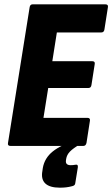

<svg xmlns="http://www.w3.org/2000/svg" viewBox="-20 -675 520 888"><path d="M29 0Q14 0 17 -14L117 -641Q119 -655 131 -655H467Q482 -655 479 -641L463 -539Q461 -525 449 -525H243L222 -392H406Q421 -392 418 -378L403 -282Q401 -268 389 -268H203L181 -130H384Q398 -130 396 -117L380 -14Q377 0 365 0ZM257 193Q210 193 189.5 173.5Q169 154 176 116L178 102Q186 56 224 25.5Q262 -5 337 -28L352 -9Q318 11 303.5 26Q289 41 286 60L285 67Q282 89 307 89Q313 89 318 88.5Q323 88 328 87Q342 84 340 99L328 173Q327 183 314 186Q299 190 285.5 191.5Q272 193 257 193Z"/></svg>

Font: Sofia Sans Condensed Black
Style: Italic
Weight: 900
Italic angle: -9°
Version: Version 4.100